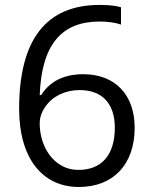

<svg xmlns="http://www.w3.org/2000/svg" viewBox="-20 -744 612 774"><path d="M467.8 -645C442.9 -653.3 414.1 -657.2 381.8 -657.2C229 -657.2 147.9 -565.4 140.1 -360.8H146C181.6 -417 238.3 -444.8 315.9 -444.8C444.3 -444.8 522.9 -361.8 522.9 -229C522.9 -80.6 436 9.8 297.9 9.8C149.9 9.8 57.1 -107.4 57.1 -305.2C57.1 -585.9 167.5 -724.1 380.9 -724.1C417.5 -724.1 446.8 -721.2 467.8 -714.8ZM296.9 -59.1C389.2 -59.1 442.9 -119.1 442.9 -229C442.9 -323.2 395 -380.9 300.8 -380.9C242.2 -380.9 190.9 -355.5 162.1 -313C147.5 -292 140.1 -270 140.1 -247.1C140.1 -180.2 167.5 -118.2 215.3 -84.5C239.3 -67.4 266.1 -59.1 296.9 -59.1Z"/></svg>

Font: OpenSansEmoji
Style: Regular
Weight: 400
Foundry: MorbZ
Version: Version 1.000;PS 001.000;hotconv 1.0.70;makeotf.lib2.5.58329